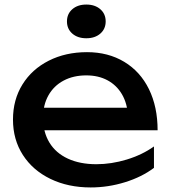

<svg xmlns="http://www.w3.org/2000/svg" viewBox="-20 -809 750 843"><path d="M37 -284Q37 -371 78.5 -438Q120 -505 194 -542.5Q268 -580 362 -580Q455 -580 525.5 -537.5Q596 -495 634 -417.5Q672 -340 672 -237H139V-336H607L542 -299Q539 -355 515.5 -395Q492 -435 452 -456.5Q412 -478 359 -478Q302 -478 259 -455Q216 -432 192.5 -390Q169 -348 169 -292Q169 -229 197 -183Q225 -137 278 -112.5Q331 -88 403 -88Q469 -88 536.5 -108.5Q604 -129 656 -166V-72Q603 -32 529 -9Q455 14 378 14Q279 14 201.5 -23.5Q124 -61 80.5 -128.5Q37 -196 37 -284ZM274 -715Q274 -748 297.5 -768.5Q321 -789 359 -789Q397 -789 420.5 -768.5Q444 -748 444 -715Q444 -682 420.5 -661.5Q397 -641 359 -641Q321 -641 297.5 -661.5Q274 -682 274 -715Z"/></svg>

Font: Unbounded Variable
Style: Regular
Weight: 400
Designer: Luke Prowse, Jean-Baptiste Morizot, Fátima Lázaro, Florian Runge
Foundry: NaN
Version: Version 1.600;FEAKit 1.0